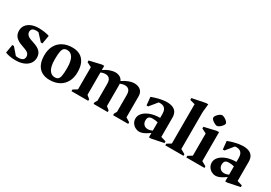

<svg xmlns="http://www.w3.org/2000/svg" viewBox="18 -1505 3293 2334"><g transform="rotate(30 1665.0 -338.5)"><path d="M185.7 15.6Q136 15.6 99.4 8.4Q62.9 1.2 38.9 -8.8L58.5 -125.9H81.4L162.7 -32Q168 -30.6 176.5 -29.3Q185 -28 194.1 -28Q234.9 -28 256.9 -41.9Q278.9 -55.8 278.9 -88.4Q278.9 -112.9 263.1 -131.8Q247.3 -150.8 195 -168L167.1 -178.4Q106.1 -198 73.8 -231.3Q41.4 -264.5 41.4 -319Q41.4 -365.1 66.8 -397.9Q92.1 -430.7 135.6 -448.2Q179.1 -465.6 233.7 -465.6Q281.4 -465.6 323.9 -458.6Q366.5 -451.6 386.5 -443.6L366.2 -326.1H343L258 -418.9Q253 -420.9 244.1 -421.9Q235.2 -423 223.4 -423Q154.9 -423 154.9 -368.1Q154.9 -344.2 173.7 -324.4Q192.5 -304.5 234 -291.1L266.1 -279.9Q332.6 -259.6 364.2 -226.6Q395.7 -193.6 395.7 -141.9Q395.7 -91.6 367.9 -56.4Q340.1 -21.3 292.9 -2.8Q245.6 15.6 185.7 15.6Z M660 15.6Q596.8 15.6 551.2 -10.2Q505.6 -36 481.4 -87Q457.3 -138 457.3 -213.9Q457.3 -292.1 487.9 -348.5Q518.6 -404.9 575.3 -435.4Q632 -466 709.9 -466Q773.5 -466 818.4 -440.2Q863.2 -414.4 887.4 -363.2Q911.6 -312 911.6 -236.1Q911.6 -158.2 881.2 -101.9Q850.9 -45.5 794.9 -14.9Q738.9 15.6 660 15.6ZM700 -43.6Q729 -43.6 745.5 -57Q762 -70.4 769.1 -107.7Q776.1 -145.1 776.1 -215.9Q776.1 -313.9 748 -360.9Q719.9 -407.9 668.3 -407.9Q640.9 -407.9 624.2 -393.9Q607.5 -379.9 600.1 -342.6Q592.7 -305.3 592.7 -234.1Q592.7 -136.1 621.7 -89.9Q650.6 -43.6 700 -43.6Z M961.9 0V-22.9L1020 -58.7V-370.1L955.1 -402.9V-426.6L1121.9 -465.6H1152.9V-407.5Q1202.9 -440.6 1243.4 -453.1Q1284 -465.6 1308.1 -465.6Q1348.7 -465.6 1376.3 -449.6Q1403.9 -433.6 1416 -404.6Q1466.4 -438.1 1507.4 -451.9Q1548.5 -465.6 1573.1 -465.6Q1615 -465.6 1643.1 -452.1Q1671.2 -438.6 1685.6 -413.1Q1700 -387.6 1700 -351.6V-58.7L1758.1 -22.9V0H1546.1V-22.9L1567.1 -58.7V-296.9Q1567.1 -330.1 1557.6 -349.9Q1548 -369.6 1531.1 -378.5Q1514.2 -387.4 1492.7 -387.4Q1474.5 -387.4 1457.7 -383.1Q1441 -378.9 1424.4 -372.4Q1425.7 -367.6 1425.9 -362.7Q1426.1 -357.7 1426.1 -351.6V-58.7L1470.1 -22.9V0H1272.3V-22.9L1293.9 -58.7V-296.9Q1293.9 -330.1 1283.9 -349.9Q1273.9 -369.6 1257.1 -378.5Q1240.3 -387.4 1219.1 -387.4Q1202.7 -387.4 1185.1 -383.5Q1167.4 -379.6 1152.9 -372.1V-58.7L1196.9 -22.9V0Z M1918.4 15.6Q1889.4 15.6 1862.3 0.6Q1835.3 -14.5 1818.1 -41Q1801 -67.5 1801 -101.9Q1801 -143 1831.4 -177.7Q1861.8 -212.4 1919.2 -234.6Q1976.6 -256.9 2057.9 -257.9V-314.1Q2057.9 -347.4 2048.1 -368.9Q2038.4 -390.4 2019.2 -401.6Q2000.1 -412.9 1970.6 -412.9Q1965.2 -412.9 1958.5 -412.4Q1951.7 -411.9 1947.9 -410.9L1862 -305.4H1838.8L1827.4 -419.7Q1874.2 -437.4 1913.9 -447.4Q1953.5 -457.5 1984.1 -461.6Q2014.7 -465.6 2033.6 -465.6Q2084.4 -465.6 2118.2 -451.1Q2152 -436.6 2169.1 -407.6Q2186.1 -378.5 2186.1 -333.4V-63.9L2257.1 -43.2V-19.3L2088.9 15.6H2057.9V-46.4Q2021.6 -20 1995.5 -6.4Q1969.4 7.1 1951.2 11.4Q1933 15.6 1918.4 15.6ZM1994.6 -63.1Q2010.6 -63.1 2026.1 -67Q2041.5 -70.9 2057.9 -79.4V-195.7Q2043.6 -199.6 2025.2 -202.2Q2006.9 -204.9 1983.9 -204.9Q1951.5 -204.9 1934.7 -190.8Q1917.9 -176.7 1917.9 -140Q1917.9 -107 1938.7 -85.1Q1959.5 -63.1 1994.6 -63.1Z M2279 0V-22.9L2337.1 -58.7V-611.1L2266.1 -629.9V-656L2451.1 -693H2482.1L2470 -578.9V-58.7L2533.9 -22.9V0Z M2573.9 0V-22.9L2632 -58.7V-370.1L2567.1 -402.9V-426.6L2733.9 -465.6H2764.9V-58.7L2828.7 -22.9V0ZM2703.9 -517.9Q2693.5 -517.9 2678.4 -524.1Q2663.4 -530.3 2649 -540.2Q2634.6 -550.1 2624.8 -561.8Q2614.9 -573.5 2614.9 -584.3Q2614.9 -595 2623.1 -608.5Q2631.4 -622 2644.3 -634.4Q2657.3 -646.7 2671 -654.9Q2684.7 -663 2695.1 -663Q2705.1 -663 2720.2 -656.8Q2735.2 -650.6 2749.8 -640.4Q2764.4 -630.1 2774.2 -618.4Q2784.1 -606.8 2784.1 -595.4Q2784.1 -584.6 2775.4 -571.4Q2766.6 -558.3 2753.7 -545.9Q2740.7 -533.5 2727 -525.7Q2713.2 -517.9 2703.9 -517.9Z M2989.4 15.6Q2960.4 15.6 2933.3 0.6Q2906.3 -14.5 2889.1 -41Q2872 -67.5 2872 -101.9Q2872 -143 2902.4 -177.7Q2932.8 -212.4 2990.2 -234.6Q3047.6 -256.9 3128.9 -257.9V-314.1Q3128.9 -347.4 3119.1 -368.9Q3109.4 -390.4 3090.2 -401.6Q3071.1 -412.9 3041.6 -412.9Q3036.2 -412.9 3029.5 -412.4Q3022.7 -411.9 3018.9 -410.9L2933 -305.4H2909.8L2898.4 -419.7Q2945.2 -437.4 2984.9 -447.4Q3024.5 -457.5 3055.1 -461.6Q3085.7 -465.6 3104.6 -465.6Q3155.4 -465.6 3189.2 -451.1Q3223 -436.6 3240.1 -407.6Q3257.1 -378.5 3257.1 -333.4V-63.9L3328.1 -43.2V-19.3L3159.9 15.6H3128.9V-46.4Q3092.6 -20 3066.5 -6.4Q3040.4 7.1 3022.2 11.4Q3004 15.6 2989.4 15.6ZM3065.6 -63.1Q3081.6 -63.1 3097.1 -67Q3112.5 -70.9 3128.9 -79.4V-195.7Q3114.6 -199.6 3096.2 -202.2Q3077.9 -204.9 3054.9 -204.9Q3022.5 -204.9 3005.7 -190.8Q2988.9 -176.7 2988.9 -140Q2988.9 -107 3009.7 -85.1Q3030.5 -63.1 3065.6 -63.1Z"/></g></svg>

Font: Ancizar Serif Light
Style: Regular
Weight: 300
Designer: Cesar Puertas, Viviana Monsalve, Julian Moncada, Julian Prieto, Jose Castro, Felipe Aragon, Mariel Hernandez, Sara Alarc
Version: Version 8.100